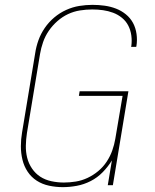

<svg xmlns="http://www.w3.org/2000/svg" viewBox="-20 -763 640 791"><path d="M239 8Q210 8 182 2Q154 -4 131.5 -18.5Q109 -33 94 -55.5Q79 -78 72.5 -105Q66 -132 66 -160.5Q66 -189 71 -218L125 -544Q129 -571 138.5 -597.5Q148 -624 164.5 -648Q181 -672 203.5 -691Q226 -710 252.5 -722Q279 -734 306.5 -738.5Q334 -743 361 -743Q387 -743 411.5 -739.5Q436 -736 458 -727.5Q480 -719 498.5 -704Q517 -689 528 -668.5Q539 -648 542.5 -623Q546 -598 542 -573L541 -570H520L521 -573Q524 -595 521 -617Q518 -639 508.5 -657.5Q499 -676 482.5 -689.5Q466 -703 446 -710.5Q426 -718 404.5 -721Q383 -724 360 -724Q335 -724 309.5 -720Q284 -716 260.5 -705Q237 -694 216.5 -676Q196 -658 181 -636Q166 -614 157.5 -589.5Q149 -565 145 -541L91 -215Q87 -189 86.5 -163Q86 -137 92 -113Q98 -89 112 -68.5Q126 -48 146 -35Q166 -22 191.5 -16.5Q217 -11 243 -11Q267 -11 292 -15Q317 -19 340.5 -30Q364 -41 384.5 -58Q405 -75 419.5 -97Q434 -119 442.5 -143Q451 -167 455 -191L485 -368H305L308 -387H509L445 0H424L441 -102Q425 -76 403 -53.5Q381 -31 353.5 -17Q326 -3 296.5 2.5Q267 8 239 8Z"/></svg>

Font: Iosevka Aile Thin Oblique
Style: Regular
Weight: 100
Italic angle: -9°
Designer: Belleve Invis
Foundry: Belleve Invis
Version: Version 31.1.0; ttfautohint (v1.8.4)